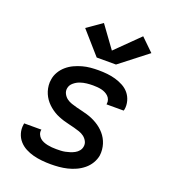

<svg xmlns="http://www.w3.org/2000/svg" viewBox="-143 -888 886 1001"><g transform="rotate(20 300.0 -388.0)"><path d="M254 8Q229 8 204 5.5Q179 3 156 -3Q133 -9 112 -20Q91 -31 75.5 -48.5Q60 -66 53 -89.5Q46 -113 50 -138Q50 -139 50.5 -141Q51 -143 51 -145H147Q147 -144 146.5 -143.5Q146 -143 146 -142Q144 -130 149 -118.5Q154 -107 162.5 -99.5Q171 -92 182 -87.5Q193 -83 205 -80.5Q217 -78 229 -77Q241 -76 254 -76Q266 -76 278.5 -76.5Q291 -77 303.5 -79.5Q316 -82 328.5 -86Q341 -90 353 -96.5Q365 -103 373.5 -113.5Q382 -124 384 -137Q387 -153 379.5 -167Q372 -181 360 -190Q348 -199 333 -204Q318 -209 303 -213Q288 -217 272.5 -220.5Q257 -224 242 -228.5Q227 -233 212.5 -239Q198 -245 185 -253Q172 -261 160.5 -270.5Q149 -280 139 -291.5Q129 -303 121.5 -316.5Q114 -330 109.5 -344.5Q105 -359 103.5 -375.5Q102 -392 105 -408Q108 -430 120 -450.5Q132 -471 150 -486.5Q168 -502 189.5 -512Q211 -522 233 -528Q255 -534 277 -536Q299 -538 321 -538Q346 -538 370 -535.5Q394 -533 416.5 -526.5Q439 -520 459.5 -509Q480 -498 494.5 -480.5Q509 -463 515.5 -439.5Q522 -416 518 -392Q517 -391 516.5 -389Q516 -387 516 -385H420Q421 -386 421 -386.5Q421 -387 421 -388Q423 -400 419 -411Q415 -422 407 -429.5Q399 -437 389 -442Q379 -447 368 -449.5Q357 -452 345 -453Q333 -454 321 -454Q304 -454 286 -452Q268 -450 250.5 -444Q233 -438 217.5 -425Q202 -412 199 -394Q196 -378 203.5 -363.5Q211 -349 223 -340Q235 -331 250 -326Q265 -321 280 -317Q295 -313 310.5 -309.5Q326 -306 341 -301.5Q356 -297 370 -291Q384 -285 397.5 -277Q411 -269 422.5 -259.5Q434 -250 444 -238.5Q454 -227 461.5 -213.5Q469 -200 473.5 -185.5Q478 -171 479.5 -155Q481 -139 479 -123Q475 -100 462.5 -79Q450 -58 431 -42.5Q412 -27 390 -17Q368 -7 345 -1.5Q322 4 299 6Q276 8 254 8ZM289 -597 180 -721 263 -779 351 -658 479 -784 549 -716 396 -597Z"/></g></svg>

Font: Iosevka Curly MdExObl
Style: Regular
Weight: 500
Width: 7
Italic angle: -9°
Monospace: yes
Designer: Belleve Invis
Foundry: Belleve Invis
Version: Version 11.1.0; ttfautohint (v1.8.3)